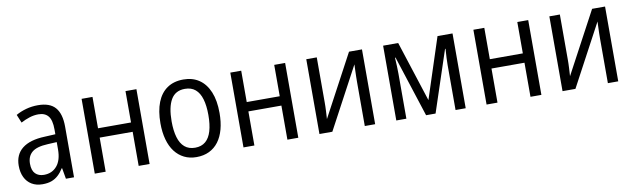

<svg xmlns="http://www.w3.org/2000/svg" viewBox="-38 -945 4460 1354"><g transform="rotate(-10 2192.0 -267.5)"><path d="M247.6 -544.9Q332.5 -544.9 371.6 -499.8Q410.6 -454.6 410.6 -362.8V0H352.5L338.9 -77.6H335.9Q318.4 -49.3 297.4 -29.8Q276.4 -10.3 249.3 -0.2Q222.2 9.8 184.1 9.8Q139.2 9.8 106.9 -9.8Q74.7 -29.3 57.6 -64.7Q40.5 -100.1 40.5 -147.5Q40.5 -227.1 95.2 -270.5Q149.9 -314 256.8 -317.9L333.5 -321.8V-356.4Q333.5 -423.3 309.8 -452.1Q286.1 -481 239.7 -481Q207.5 -481 176 -470.9Q144.5 -460.9 113.3 -444.3L88.9 -503.4Q122.1 -522.5 162.6 -533.7Q203.1 -544.9 247.6 -544.9ZM333.5 -265.6 268.1 -262.2Q189.5 -258.8 155.3 -230Q121.1 -201.2 121.1 -147.9Q121.1 -99.6 144 -76.7Q167 -53.7 205.6 -53.7Q263.7 -53.7 298.6 -95Q333.5 -136.2 333.5 -213.9Z M637.2 -535.6V-311H873.5V-535.6H951.7V0H873.5V-244.1H637.2V0H559.1V-535.6Z M1500 -268.6Q1500 -204.1 1486.1 -152.6Q1472.2 -101.1 1445.1 -64.9Q1418 -28.8 1378.2 -9.5Q1338.4 9.8 1286.6 9.8Q1237.8 9.8 1199 -9.5Q1160.2 -28.8 1132.8 -64.7Q1105.5 -100.6 1091.1 -152.3Q1076.7 -204.1 1076.7 -268.6Q1076.7 -356.9 1101.1 -418.7Q1125.5 -480.5 1172.9 -512.9Q1220.2 -545.4 1289.1 -545.4Q1354.5 -545.4 1401.6 -513.4Q1448.7 -481.4 1474.4 -419.7Q1500 -357.9 1500 -268.6ZM1156.7 -268.6Q1156.7 -201.7 1170.7 -154.3Q1184.6 -106.9 1213.9 -82Q1243.2 -57.1 1288.6 -57.1Q1334 -57.1 1363 -81.8Q1392.1 -106.4 1406 -153.6Q1419.9 -200.7 1419.9 -268.6Q1419.9 -335.4 1406 -382.3Q1392.1 -429.2 1363 -453.9Q1334 -478.5 1288.1 -478.5Q1219.7 -478.5 1188.2 -424.3Q1156.7 -370.1 1156.7 -268.6Z M1702.1 -535.6V-311H1938.5V-535.6H2016.6V0H1938.5V-244.1H1702.1V0H1624V-535.6Z M2243.2 -535.6V-211.9Q2243.2 -199.7 2242.9 -184.8Q2242.7 -169.9 2241.7 -154.3Q2240.7 -138.7 2240 -123.3Q2239.3 -107.9 2238.3 -94.7L2474.1 -535.6H2566.9V0H2492.7V-315.4Q2492.7 -333.5 2493.2 -356.2Q2493.7 -378.9 2494.6 -401.4Q2495.6 -423.8 2496.1 -440.9L2260.3 0H2168V-535.6Z M3215.3 -535.6V0H3142.6V-322.3Q3142.6 -344.7 3144 -373.8Q3145.5 -402.8 3147.9 -437.5H3144.5L2999.5 0H2931.6L2790 -437.5H2786.1Q2788.1 -405.8 2789.3 -375.7Q2790.5 -345.7 2790.5 -321.8V0H2718.3V-535.6H2826.2L2966.3 -102.1L3107.9 -535.6Z M3442.9 -535.6V-311H3679.2V-535.6H3757.3V0H3679.2V-244.1H3442.9V0H3364.7V-535.6Z M3983.9 -535.6V-211.9Q3983.9 -199.7 3983.6 -184.8Q3983.4 -169.9 3982.4 -154.3Q3981.4 -138.7 3980.7 -123.3Q3980 -107.9 3979 -94.7L4214.8 -535.6H4307.6V0H4233.4V-315.4Q4233.4 -333.5 4233.9 -356.2Q4234.4 -378.9 4235.4 -401.4Q4236.3 -423.8 4236.8 -440.9L4001 0H3908.7V-535.6Z"/></g></svg>

Font: Open Sans SemiCondensed
Style: Regular
Weight: 400
Width: 4
Designer: Monotype Design Team
Foundry: Monotype Imaging Inc.
Version: Version 3.000